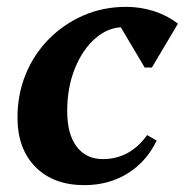

<svg xmlns="http://www.w3.org/2000/svg" viewBox="-20 -526 539 560"><path d="M226 14Q136 14 83.5 -39Q31 -92 31 -183Q31 -251 55 -309.5Q79 -368 122.5 -412Q166 -456 223.5 -481Q281 -506 348 -506Q390 -506 429 -493.5Q468 -481 499 -457L423 -329H402L316 -474H427V-406Q420 -419 404.5 -428Q389 -437 372 -442Q355 -447 342 -447Q296 -447 258.5 -414.5Q221 -382 198.5 -326.5Q176 -271 176 -202Q176 -135 203.5 -98.5Q231 -62 280 -62Q320 -62 352.5 -80Q385 -98 409 -132L437 -116Q407 -54 352 -20Q297 14 226 14Z"/></svg>

Font: Platypi Light SemiBold
Style: Italic
Weight: 600
Italic angle: -13°
Version: Version 1.200